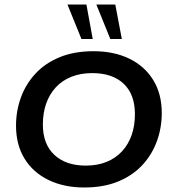

<svg xmlns="http://www.w3.org/2000/svg" viewBox="-20 -821 759 851"><path d="M353 10Q264 10 195.5 -23Q127 -56 89 -117.5Q51 -179 51 -264Q51 -329 72.5 -388.5Q94 -448 137 -494.5Q180 -541 244.5 -567.5Q309 -594 395 -594Q485 -594 553 -561Q621 -528 659 -466.5Q697 -405 697 -320Q697 -255 675.5 -195.5Q654 -136 611 -89.5Q568 -43 503.5 -16.5Q439 10 353 10ZM360 -87Q412 -87 452.5 -103.5Q493 -120 521 -150.5Q549 -181 563.5 -222.5Q578 -264 578 -315Q578 -403 528 -450Q478 -497 389 -497Q337 -497 296 -480.5Q255 -464 227 -433.5Q199 -403 184.5 -361.5Q170 -320 170 -269Q170 -182 221 -134.5Q272 -87 360 -87ZM469 -648 407 -801H491L520 -648ZM341 -648 279 -801H363L391 -648Z"/></svg>

Font: Rokkitt SemiBold SemiBold
Style: Italic
Weight: 600
Italic angle: -9°
Version: Version 3.103